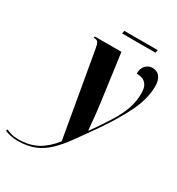

<svg xmlns="http://www.w3.org/2000/svg" viewBox="-354 -785 1067 1155"><g transform="rotate(30 179.5 -207.0)"><path d="M-57 240Q-83 240 -106 235Q-129 230 -147 222L-143 211Q-128 218 -108 224Q-88 230 -58 230Q17 230 72 200.5Q127 171 175 110L73 -474Q68 -504 61 -515Q54 -526 37 -526H30L33 -536H217L262 -205Q266 -180 269.5 -144.5Q273 -109 276 -76.5Q279 -44 281 -27H284Q336 -101 372.5 -159Q409 -217 427.5 -269.5Q446 -322 446 -380Q446 -418 432.5 -437.5Q419 -457 399 -463Q379 -469 362 -469Q362 -506 381.5 -526Q401 -546 427 -546Q462 -546 479.5 -522Q497 -498 497 -460Q497 -373 452.5 -280Q408 -187 328 -71Q275 5 233 63Q191 121 150 160.5Q109 200 59.5 220Q10 240 -57 240ZM165 -634 169 -654H401L397 -634Z"/></g></svg>

Font: Noto Serif Display ExtraCondensed ExtraBold
Style: Italic
Weight: 800
Width: 2
Italic angle: -12°
Designer: Monotype Design Team
Foundry: Monotype Imaging Inc.
Version: Version 2.009